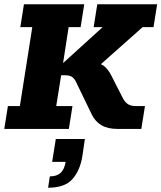

<svg xmlns="http://www.w3.org/2000/svg" viewBox="-20 -603 755 898"><path d="M0 0 17 -107H73L131 -476H75L92 -583H374L357 -476H301L275 -308L460 -476H418L435 -583H715L698 -476H647L452 -303Q460 -299 467 -294Q487 -277 500 -251L552 -149Q562 -128 576 -117.5Q590 -107 614 -107H658L641 0H530Q483 0 454 -17.5Q425 -35 409 -68L335 -221Q327 -237 316 -244Q305 -251 283 -251H266L243 -107H319L302 0ZM205 275 213 222Q245 222 263 206Q281 190 287 154H224L241 47H377L365 129Q354 195 318.5 235Q283 275 205 275Z"/></svg>

Font: Rokkitt SemiBold ExtraBold
Style: Italic
Weight: 800
Italic angle: -9°
Version: Version 3.103